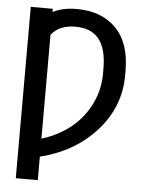

<svg xmlns="http://www.w3.org/2000/svg" viewBox="-61 -786 792 1040"><g transform="rotate(5 334.5 -266.0)"><path d="M184.1 -727.1V-709.5Q237.3 -737.3 314.5 -737.3Q448.7 -737.3 527.3 -658Q606 -578.6 606 -426.3V-400.4Q605.5 -231 489.3 -100.6Q373 29.8 184.1 77.1V204.6H64.5V-727.1ZM184.1 -21Q244.1 -39.1 294.2 -69.6Q344.2 -100.1 379.4 -137.2Q414.6 -174.3 438.7 -218.3Q462.9 -262.2 474.4 -307.9Q485.8 -353.5 485.8 -400.4V-427.7Q485.8 -534.2 444.1 -587.6Q402.3 -641.1 315.4 -641.1Q226.6 -641.1 184.1 -585.4Z"/></g></svg>

Font: Interop Med
Style: Regular
Weight: 500
Designer: Rasmus Andersson, Google, Jang Haemin
Foundry: jhaemin
Version: Version 1.007